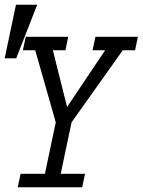

<svg xmlns="http://www.w3.org/2000/svg" viewBox="-32 -793 604 813"><path d="M540 -580.1H487.8L271 -274.9L225.1 -57.1H328.1L315.9 0H43L55.2 -57.1H158.2L204.1 -274.9L117.2 -580.1H64.9L77.1 -637.2H256.8L245.1 -580.1H191.9L252 -339.8L413.1 -580.1H359.9L372.1 -637.2H551.8ZM125.5 -772.9 36.6 -545.9H-12.2L35.6 -772.9Z"/></svg>

Font: Anonymous Pro
Style: Italic
Weight: 400
Italic angle: -12°
Monospace: yes
Designer: Mark Simonson
Version: Version 1.003